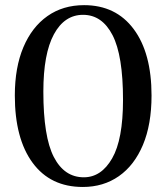

<svg xmlns="http://www.w3.org/2000/svg" viewBox="-20 -732 662 764"><path d="M314.5 -711.5Q441 -711.5 512 -616.2Q583 -521 583 -352Q583 -237 548.8 -155.5Q514.5 -74 453 -31Q391.5 12 309.5 12Q180.5 12 109.8 -84.2Q39 -180.5 39 -352Q39 -463.5 73 -544Q107 -624.5 168.8 -668Q230.5 -711.5 314.5 -711.5ZM469.5 -334.5Q469.5 -511.5 427.8 -592.2Q386 -673 310.5 -673Q236.5 -673 194.5 -595.5Q152.5 -518 152.5 -367.5Q152.5 -188 194.2 -107.2Q236 -26.5 313.5 -26.5Q383 -26.5 426.2 -101.8Q469.5 -177 469.5 -334.5Z"/></svg>

Font: Fraunces 72pt Soft
Style: Regular
Weight: 400
Version: Version 1.000;[b76b70a41]